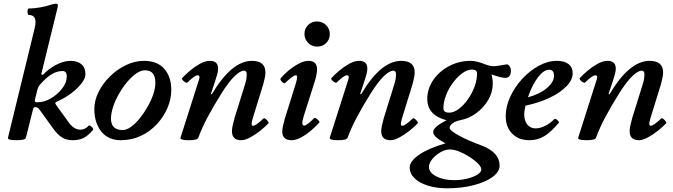

<svg xmlns="http://www.w3.org/2000/svg" viewBox="-20 -745 3640 1038"><path d="M69 13Q20 13 23 0L167 -591Q170 -604 171 -612Q172 -620 172 -625Q172 -664 136 -664Q131 -664 129.5 -673Q128 -682 129.5 -690.5Q131 -699 136 -699Q165 -699 200 -705.5Q235 -712 260 -721Q277 -725 282 -725Q293 -725 293 -716Q293 -711 291 -703L203 -344L212 -340Q242 -373 283.5 -394.5Q325 -416 360 -416Q399 -416 420.5 -397.5Q442 -379 442 -344Q442 -322 421 -294.5Q400 -267 365 -240.5Q330 -214 286 -195Q279 -192 279 -188Q279 -184 285 -175L346 -91Q377 -44 414 -44Q440 -44 459 -65Q462 -69 469 -64.5Q476 -60 481 -53Q486 -46 483 -43Q457 -12 432.5 0.5Q408 13 374 13Q340 13 316 -1.5Q292 -16 266 -52L191 -156Q183 -166 169 -166Q161 -166 158 -152L120 0Q117 13 69 13ZM182 -192Q219 -192 255.5 -213.5Q292 -235 316.5 -267Q341 -299 341 -332Q341 -361 318 -361Q290 -361 262.5 -345.5Q235 -330 203 -295Q187 -279 183 -263L169 -207Q169 -205 168.5 -204Q168 -203 168 -199Q168 -192 182 -192Z M633 13Q565 13 527.5 -34Q490 -81 490 -156Q490 -202 513 -248Q536 -294 574.5 -332Q613 -370 661 -393Q709 -416 759 -416Q831 -416 868.5 -372.5Q906 -329 906 -260Q906 -209 885 -160.5Q864 -112 827 -72.5Q790 -33 740.5 -10Q691 13 633 13ZM643 -42Q664 -42 688 -59Q712 -76 735 -104.5Q758 -133 777.5 -167Q797 -201 808.5 -235Q820 -269 820 -297Q820 -365 764 -365Q741 -365 715.5 -347Q690 -329 666 -300Q642 -271 622.5 -236.5Q603 -202 591.5 -167Q580 -132 580 -104Q580 -42 643 -42Z M1000 13Q951 13 956 -1L1056 -315Q1064 -338 1048 -338Q1033 -338 993 -299Q989 -296 981 -300.5Q973 -305 967 -312.5Q961 -320 965 -323Q981 -341 1006.5 -362.5Q1032 -384 1060.5 -400Q1089 -416 1115 -416Q1159 -416 1159 -374Q1159 -361 1154.5 -344Q1150 -327 1143 -306L1120 -237L1125 -235Q1232 -416 1342 -416Q1415 -416 1415 -353Q1415 -339 1411 -322Q1407 -305 1403 -289L1353 -127Q1342 -94 1340.5 -79.5Q1339 -65 1348 -65Q1363 -65 1404 -104Q1408 -108 1415.5 -102.5Q1423 -97 1428.5 -89.5Q1434 -82 1432 -79Q1415 -61 1388.5 -39.5Q1362 -18 1333.5 -2.5Q1305 13 1284 13Q1234 13 1234 -36Q1234 -49 1238 -67Q1242 -85 1248 -107L1303 -284Q1311 -309 1312.5 -321.5Q1314 -334 1314 -343Q1314 -363 1299 -363Q1279 -363 1247.5 -332.5Q1216 -302 1176 -238Q1136 -174 1104.5 -115.5Q1073 -57 1052 0Q1047 13 1000 13Z M1696 -493Q1666 -493 1646 -513Q1626 -533 1626 -562Q1626 -590 1645.5 -609.5Q1665 -629 1694 -629Q1723 -629 1743 -609Q1763 -589 1763 -560Q1763 -532 1743.5 -512.5Q1724 -493 1696 -493ZM1557 13Q1506 13 1506 -34Q1506 -46 1509.5 -63Q1513 -80 1519 -101L1580 -296Q1587 -320 1586.5 -329Q1586 -338 1579 -338Q1571 -338 1556 -326.5Q1541 -315 1522 -297Q1518 -293 1511 -297.5Q1504 -302 1499 -309Q1494 -316 1497 -321Q1512 -340 1538 -362Q1564 -384 1593.5 -400Q1623 -416 1648 -416Q1694 -416 1694 -370Q1694 -345 1682 -306L1627 -133Q1615 -97 1614.5 -81.5Q1614 -66 1624 -66Q1632 -66 1645 -76Q1658 -86 1678 -106Q1681 -110 1689 -105Q1697 -100 1703 -93Q1709 -86 1707 -83Q1689 -63 1663 -40.5Q1637 -18 1608.5 -2.5Q1580 13 1557 13Z M1807 13Q1758 13 1763 -1L1863 -315Q1871 -338 1855 -338Q1840 -338 1800 -299Q1796 -296 1788 -300.5Q1780 -305 1774 -312.5Q1768 -320 1772 -323Q1788 -341 1813.5 -362.5Q1839 -384 1867.5 -400Q1896 -416 1922 -416Q1966 -416 1966 -374Q1966 -361 1961.5 -344Q1957 -327 1950 -306L1927 -237L1932 -235Q2039 -416 2149 -416Q2222 -416 2222 -353Q2222 -339 2218 -322Q2214 -305 2210 -289L2160 -127Q2149 -94 2147.5 -79.5Q2146 -65 2155 -65Q2170 -65 2211 -104Q2215 -108 2222.5 -102.5Q2230 -97 2235.5 -89.5Q2241 -82 2239 -79Q2222 -61 2195.5 -39.5Q2169 -18 2140.5 -2.5Q2112 13 2091 13Q2041 13 2041 -36Q2041 -49 2045 -67Q2049 -85 2055 -107L2110 -284Q2118 -309 2119.5 -321.5Q2121 -334 2121 -343Q2121 -363 2106 -363Q2086 -363 2054.5 -332.5Q2023 -302 1983 -238Q1943 -174 1911.5 -115.5Q1880 -57 1859 0Q1854 13 1807 13Z M2397 273Q2339 273 2293 258.5Q2247 244 2221 218.5Q2195 193 2195 161Q2195 126 2246.5 91Q2298 56 2388 30Q2353 11 2337.5 -3.5Q2322 -18 2322 -32Q2322 -58 2394 -95Q2290 -122 2290 -210Q2290 -265 2322 -312Q2354 -359 2407.5 -387.5Q2461 -416 2524 -416Q2540 -416 2557 -412Q2574 -408 2593 -401Q2625 -387 2653 -387Q2660 -387 2719 -397Q2728 -397 2735 -387Q2742 -377 2742 -364Q2742 -324 2712 -324Q2688 -324 2637 -343Q2644 -319 2644 -294Q2644 -247 2620 -205.5Q2596 -164 2556 -134Q2516 -104 2467 -95Q2443 -90 2427 -78.5Q2411 -67 2411 -54Q2411 -40 2458.5 -13.5Q2506 13 2587 43Q2681 80 2681 150Q2681 184 2642.5 212Q2604 240 2539.5 256.5Q2475 273 2397 273ZM2409 -136Q2433 -136 2459.5 -155.5Q2486 -175 2508.5 -206.5Q2531 -238 2545 -275Q2559 -312 2559 -347Q2559 -369 2532 -369Q2506 -369 2479 -349Q2452 -329 2428.5 -297.5Q2405 -266 2391 -229Q2377 -192 2377 -159Q2377 -136 2409 -136ZM2435 229Q2473 229 2506.5 220.5Q2540 212 2561 199Q2582 186 2582 171Q2582 157 2564 139Q2546 121 2519 103.5Q2492 86 2463.5 74.5Q2435 63 2413 63Q2388 63 2361.5 78Q2335 93 2317 115Q2299 137 2299 158Q2299 188 2338.5 208.5Q2378 229 2435 229Z M2842 13Q2784 13 2749 -22.5Q2714 -58 2714 -117Q2714 -169 2738.5 -222Q2763 -275 2803.5 -319Q2844 -363 2893 -389.5Q2942 -416 2991 -416Q3032 -416 3054 -398.5Q3076 -381 3076 -349Q3076 -313 3042.5 -278.5Q3009 -244 2951.5 -216.5Q2894 -189 2821 -174Q2817 -154 2815.5 -145.5Q2814 -137 2814 -128Q2814 -93 2830.5 -72Q2847 -51 2876 -51Q2900 -51 2927 -64.5Q2954 -78 2977 -101Q2981 -104 2987.5 -100Q2994 -96 2999 -89.5Q3004 -83 3001 -81Q2957 -29 2921 -8Q2885 13 2842 13ZM2834 -219Q2896 -235 2935.5 -268Q2975 -301 2975 -335Q2975 -368 2949 -368Q2920 -368 2889 -328Q2858 -288 2834 -219Z M3150 13Q3101 13 3106 -1L3206 -315Q3214 -338 3198 -338Q3183 -338 3143 -299Q3139 -296 3131 -300.5Q3123 -305 3117 -312.5Q3111 -320 3115 -323Q3131 -341 3156.5 -362.5Q3182 -384 3210.5 -400Q3239 -416 3265 -416Q3309 -416 3309 -374Q3309 -361 3304.5 -344Q3300 -327 3293 -306L3270 -237L3275 -235Q3382 -416 3492 -416Q3565 -416 3565 -353Q3565 -339 3561 -322Q3557 -305 3553 -289L3503 -127Q3492 -94 3490.5 -79.5Q3489 -65 3498 -65Q3513 -65 3554 -104Q3558 -108 3565.5 -102.5Q3573 -97 3578.5 -89.5Q3584 -82 3582 -79Q3565 -61 3538.5 -39.5Q3512 -18 3483.5 -2.5Q3455 13 3434 13Q3384 13 3384 -36Q3384 -49 3388 -67Q3392 -85 3398 -107L3453 -284Q3461 -309 3462.5 -321.5Q3464 -334 3464 -343Q3464 -363 3449 -363Q3429 -363 3397.5 -332.5Q3366 -302 3326 -238Q3286 -174 3254.5 -115.5Q3223 -57 3202 0Q3197 13 3150 13Z"/></svg>

Font: Junicode SmExp
Style: Bold Italic
Weight: 700
Width: 6
Italic angle: -11°
Designer: Peter S. Baker
Version: Version 2.205; ttfautohint (v1.8.4)